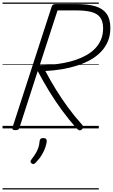

<svg xmlns="http://www.w3.org/2000/svg" viewBox="-20 -1011 889 1512"><path d="M101 14Q88 14 81.5 9.5Q75 5 78 -6L387 -959Q391 -970 398 -974.5Q405 -979 421 -979H583Q672 -979 731 -961.5Q790 -944 819.5 -902.5Q849 -861 849 -790Q849 -733 830 -687Q811 -641 776.5 -604.5Q742 -568 694.5 -541Q647 -514 590 -495.5Q533 -477 469 -466Q405 -455 337 -452Q376 -378 420.5 -306Q465 -234 516 -164.5Q567 -95 628 -27Q635 -20 636 -11.5Q637 -3 624 9Q612 18 603 14.5Q594 11 583 0Q521 -70 466.5 -144.5Q412 -219 365 -296.5Q318 -374 277 -451L133 -5Q130 5 123.5 9.5Q117 14 101 14ZM293 -498Q338 -498 386 -502Q434 -506 482.5 -515Q531 -524 576.5 -539.5Q622 -555 661 -577Q700 -599 729.5 -629.5Q759 -660 775.5 -699.5Q792 -739 792 -788Q792 -842 769.5 -873Q747 -904 700 -916.5Q653 -929 579 -929H433ZM229 276Q221 270 220.5 262.5Q220 255 226 247Q245 222 259 200Q273 178 281.5 153.5Q290 129 292 99Q294 86 301.5 81Q309 76 321 76Q335 76 342 82.5Q349 89 348 101Q347 119 338 147Q329 175 310.5 206.5Q292 238 262 269Q255 277 246.5 280Q238 283 229 276ZM0 471H758V481H0ZM0 -20H758V0H0ZM0 -505H758V-500H0ZM0 -991H758V-981H0Z"/></svg>

Font: Playwrite IE Guides
Style: Regular
Weight: 400
Designer: Veronika Burian, José Scaglione
Foundry: TypeTogether
Version: Version 1.003